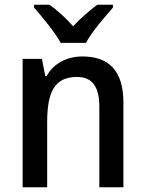

<svg xmlns="http://www.w3.org/2000/svg" viewBox="-20 -786 611 806"><path d="M235 -606H341C364 -651 420 -715 454 -754V-766H388C354 -740 322 -713 287 -676C256 -711 219 -744 188 -766H123V-754C158 -714 211 -650 235 -606ZM326 -549C264 -549 206 -522 176 -467H170L156 -539H75V0H178V-273C178 -400 209 -463 303 -463C368 -463 397 -421 397 -338V0H498V-356C498 -489 437 -549 326 -549Z"/></svg>

Font: Noto Sans SemiCondensed Medium
Style: Regular
Weight: 500
Width: 4
Designer: Monotype Design Team
Foundry: Monotype Imaging Inc.
Version: Version 2.013